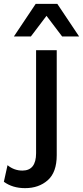

<svg xmlns="http://www.w3.org/2000/svg" viewBox="-104 -760 430 995"><path d="M306 -571H218L137 -678L56 -571H-32L81 -740H193ZM190 -500V44Q190 133 143.5 174Q97 215 26 215Q-39 215 -84 182L-65 96Q-31 124 12 124Q83 124 83 34V-500Z"/></svg>

Font: Elaine Sans Medium
Style: Regular
Weight: 500
Designer: Wei Huang
Foundry: Wei Huang
Version: Version 2.001;PS 002.001;hotconv 1.0.88;makeotf.lib2.5.64775